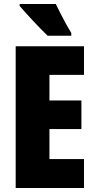

<svg xmlns="http://www.w3.org/2000/svg" viewBox="-20 -947 483 967"><path d="M403 0H59V-714H403V-570H229V-441H390V-297H229V-146H403ZM261 -927Q270 -908 285 -878.5Q300 -849 315 -822Q330 -795 339 -781V-767H220Q208 -778 188.5 -798Q169 -818 147.5 -841Q126 -864 107.5 -884.5Q89 -905 79 -917V-927Z"/></svg>

Font: Noto Sans Lao UI ExtCond Blk
Style: Regular
Weight: 900
Width: 2
Designer: Monotype Design Team
Foundry: Monotype Imaging Inc.
Version: Version 2.000; ttfautohint (v1.8.4.7-5d5b)